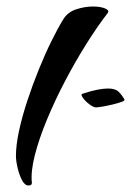

<svg xmlns="http://www.w3.org/2000/svg" viewBox="-20 -557 403 590"><path d="M68 13Q56 13 47.5 -3.5Q39 -20 34 -41.5Q29 -63 29 -78Q29 -111 38.5 -155Q48 -199 64 -247.5Q80 -296 99 -343Q118 -390 138 -430.5Q158 -471 174 -497Q188 -520 214.5 -528.5Q241 -537 265 -537Q289 -537 303 -531Q317 -525 311 -517Q280 -477 246 -423Q212 -369 180.5 -309Q149 -249 124.5 -190Q100 -131 87 -80Q74 -29 78 5Q78 13 68 13ZM275 -227Q267 -227 254 -237Q241 -247 234 -257.5Q227 -268 234 -269Q261 -278 280 -281.5Q299 -285 312 -285Q334 -285 344 -275.5Q354 -266 362 -252Q365 -248 354 -244Q343 -240 326.5 -236Q310 -232 295 -229.5Q280 -227 275 -227Z"/></svg>

Font: Grechen Fuemen
Style: Regular
Weight: 400
Designer: Robert E. Leuschke
Foundry: Robert E. Leuschke
Version: Version 1.010; ttfautohint (v1.8.3)